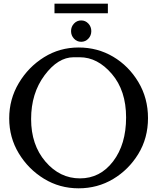

<svg xmlns="http://www.w3.org/2000/svg" viewBox="-20 -1003 854 1043"><path d="M566 -983V-931H276V-983ZM382 -793Q366 -810 366 -834Q366 -858 382 -875Q398 -892 421 -892Q444 -892 460 -875Q476 -858 476 -834Q476 -810 460 -793Q444 -776 421 -776Q398 -776 382 -793ZM219 -32Q134 -84 82 -170Q30 -256 30 -360Q30 -464 82 -551.5Q134 -639 219 -692Q304 -745 407 -745Q510 -745 594.5 -695Q679 -645 731.5 -557.5Q784 -470 784 -361.5Q784 -253 731.5 -167Q679 -81 594.5 -30.5Q510 20 407 20Q304 20 219 -32ZM413 -692H380Q295 -692 222 -594Q149 -496 149 -356Q149 -216 227 -125Q305 -34 414.5 -34Q524 -34 594.5 -126.5Q665 -219 665 -365Q665 -511 587.5 -601.5Q510 -692 413 -692Z"/></svg>

Font: Sawarabi Mincho
Style: Regular
Weight: 400
Version: Version 1.00